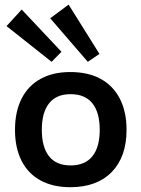

<svg xmlns="http://www.w3.org/2000/svg" viewBox="-20 -770 596 809"><path d="M276.1 -466.5Q351.5 -466.5 404.4 -437.5Q457.2 -408.5 485.2 -353.8Q513.2 -299.2 513.2 -222.8Q513.2 -109.2 450.8 -45.2Q388.2 18.8 276 18.8Q203 18.8 150.6 -9.9Q98.2 -38.5 70.8 -92.6Q43.2 -146.6 43.2 -223Q43.2 -299.3 70.8 -353.9Q98.2 -408.5 150.6 -437.5Q203 -466.5 276.1 -466.5ZM277.4 -373.2Q217.2 -373.2 186.8 -334.6Q156.2 -296 156.2 -223Q156.2 -150 186.7 -111.5Q217.2 -73 277.3 -73Q338.2 -73 369.2 -111.5Q400.2 -150 400.2 -223Q400.2 -296 369.3 -334.6Q338.4 -373.2 277.4 -373.2ZM269.2 -750.5 399 -542.8 350 -509.5 191.5 -693ZM71.5 -729.8 239 -551.8 197.5 -509.5 7.5 -660Z"/></svg>

Font: Podkova VF Beta
Style: Regular
Weight: 400
Designer: Ilya Yudin
Foundry: Cyreal (www.cyreal.org)
Version: Version 2.100